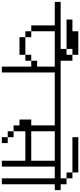

<svg xmlns="http://www.w3.org/2000/svg" viewBox="574 -1489 852 2040"><g transform="rotate(90 1000.0 -469.0)"><path d="M1000 -625V-687.5H0V-625H250Q250 -625 250 -375H312.5V-312.5H375V-250H562.5V-312.5H375V-375H312.5Q312.5 -375 312.5 -625H687.5V-437.5H625V-375H562.5V-312.5H625V-375H687.5V-62.5H750V-625Z M500 -750V-687.5H625Q625 -687.5 625 -812.5H562.5V-750ZM500 -750V-812.5H562.5V-875H312.5V-812.5H187.5V-750Z M1500 -62.5V-125H1437.5V-62.5ZM2000 -625V-687.5H1000V-625H1312.5Q1312.5 -625 1312.5 -375H1250Q1250 -375 1250 -250H1312.5V-187.5H1375V-125H1437.5V-187.5H1375Q1375 -187.5 1375 -312.5H1687.5Q1687.5 -312.5 1687.5 -62.5H1750V-625ZM1375 -375Q1375 -375 1375 -625H1687.5Q1687.5 -625 1687.5 -375Z M2000 -625V-687.5H1937.5V-750H1875V-687.5H1750V-625H1875V-62.5H1937.5V-625ZM1875 -750V-812.5H1812.5V-750ZM1812.5 -812.5V-875H1437.5V-812.5Z"/></g></svg>

Font: BFUnifontExMono
Style: Regular
Weight: 500
Version: Version 15.0.06